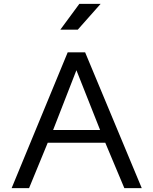

<svg xmlns="http://www.w3.org/2000/svg" viewBox="-20 -970 791 990"><path d="M40 0 329.1 -700.2H418.9L710.9 0H621.1L522.9 -233.9H226.1L129.9 0ZM253.9 -299.8H496.1L374 -607.9ZM291 -816.9 389.2 -950.2H499L380.9 -816.9Z"/></svg>

Font: Carme
Style: Regular
Weight: 400
Version: 1.000